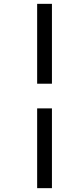

<svg xmlns="http://www.w3.org/2000/svg" viewBox="-20 -889 438 1000"><path d="M173.5 -869H250.5V-453H173.5ZM173.5 -324.5H250.5V91H173.5Z"/></svg>

Font: Merriweather 72pt ExtraBold
Style: Italic
Weight: 800
Italic angle: -7.8°
Version: Version 2.101